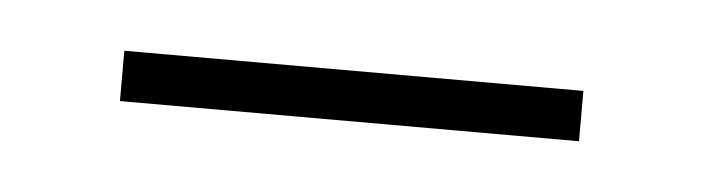

<svg xmlns="http://www.w3.org/2000/svg" viewBox="-22 -392 348 95"><g transform="rotate(5 152.0 -344.5)"><path d="M38 -332V-357H266V-332Z"/></g></svg>

Font: Noto Sans Telugu UI ExtraCondensed Thin
Style: Regular
Weight: 100
Width: 2
Designer: Jelle Bosma - Monotype Design Team
Foundry: Monotype Imaging Inc.
Version: Version 2.006; ttfautohint (v1.8.4.7-5d5b)